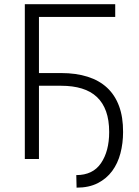

<svg xmlns="http://www.w3.org/2000/svg" viewBox="-20 -747 654 902"><path d="M521.3 -727.3V-667.6H163V-403.8H267.4Q337.4 -403.8 391.7 -386.5Q446 -369.3 483.1 -334.9Q520.2 -300.4 539.4 -248.4Q558.6 -196.4 558.2 -126.8Q558.2 -74.2 545.8 -26.8Q533.4 20.6 506.9 56.5Q480.5 92.3 439.1 113.5Q397.7 134.6 339.8 134.6L338.4 75.6Q416.5 75.6 454.5 19.5Q492.9 -36.9 492.9 -126.8Q492.9 -182.9 478.2 -223.9Q463.4 -264.9 435 -291.5Q406.6 -318.2 364.5 -331.1Q322.4 -344.1 267.4 -344.1H163V0H96.6V-727.3Z"/></svg>

Font: Inter P Light
Style: Regular
Weight: 300
Designer: Rasmus Andersson
Foundry: rsms
Version: Version 3.018;git-588b23468